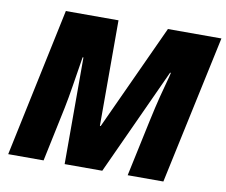

<svg xmlns="http://www.w3.org/2000/svg" viewBox="-78 -811 1070 908"><g transform="rotate(10 457.0 -357.0)"><path d="M16.1 0 167 -713.9H419.9V-207H423.8L657.2 -713.9H914.1L761.2 0H589.8L647 -268.1Q663.1 -342.8 675.3 -390.6Q687.5 -438.5 695.6 -467Q703.6 -495.6 707 -512.2H703.1L467.8 0H287.1V-512.2H283.2Q271 -436.5 261 -373.3Q251 -310.1 241.2 -262.2L186 0Z"/></g></svg>

Font: Open Sans ExtraBold
Style: Italic
Weight: 800
Italic angle: -12°
Designer: Monotype Design Team
Foundry: Monotype Imaging Inc.
Version: Version 3.000; ttfautohint (v1.8.4)